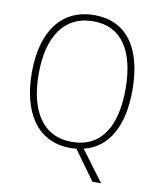

<svg xmlns="http://www.w3.org/2000/svg" viewBox="-96 -800 866 1045"><g transform="rotate(10 337.5 -277.5)"><path d="M615 -358C615 -596 515 -725 342 -725C158 -725 59 -584 59 -359C59 -146 148 10 337 10C348 10 358 9 370 8L487 170H535L409 1C545 -31 615 -163 615 -358ZM97 -359C97 -558 176 -691 342 -691C495 -691 577 -571 577 -358C577 -153 502 -24 338 -24C176 -24 97 -156 97 -359Z"/></g></svg>

Font: Noto Sans Bengali SemiCondensed ExtraLight
Style: Regular
Weight: 200
Width: 4
Designer: Joana Ranito - Universal Thirst; Jelle Bosma - Monotype Design Team
Foundry: Universal Thirst ehf.
Version: Version 3.000